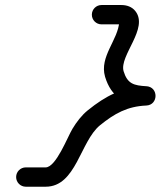

<svg xmlns="http://www.w3.org/2000/svg" viewBox="-20 -598 623 745"><path d="M373.9 -503.5C373.9 -503.5 373.9 -503.5 373.9 -503.5C399.5 -503.5 425.2 -503.5 450.9 -503.5C456.7 -503.5 446.8 -506.8 444 -512.2C443.7 -512.8 443.1 -516.8 442.9 -514.7C438.9 -443.1 364.8 -378.9 387.6 -300.5C387.6 -300.5 387.7 -300.4 387.7 -300.3C387.7 -300.2 387.7 -300.1 387.7 -300.1C412.1 -219.8 463.8 -193.2 543.8 -188.6C567.5 -187.2 579.5 -206.4 579.7 -225.7C579.8 -245 568.1 -264.5 544.4 -263.5C454.7 -259.7 389.8 -226 320.8 -170.1C320.8 -170.1 320.7 -170.1 320.7 -170.1C320.7 -170.1 320.6 -170 320.6 -170C296.5 -150.3 277.5 -125.2 261.4 -98.7C242.1 -67 197.4 51.5 157.1 51.5C131.5 51.5 105.8 51.5 80.1 51.5C59.4 51.5 42.6 68.2 42.6 89C42.6 109.7 59.4 126.5 80.1 126.5C80.1 126.5 80.1 126.5 80.1 126.5C105.8 126.5 131.5 126.5 157.1 126.5C275.8 126.5 290.7 -48.7 368.1 -112C368.1 -112 368.1 -111.9 368 -111.9C368 -111.9 368 -111.9 368 -111.9C424.4 -157.6 474.1 -185.4 547.6 -188.5C571.3 -189.5 583.3 -207.6 583.5 -225.7C583.6 -243.8 571.9 -262.1 548.2 -263.4C499.2 -266.3 474.5 -272.5 459.5 -321.9C459.5 -321.9 459.6 -321.8 459.6 -321.7C459.6 -321.6 459.6 -321.5 459.6 -321.5C442 -382.1 558.4 -487.8 505.1 -555.1C491.8 -571.9 471.6 -578.5 450.9 -578.5C425.2 -578.5 399.5 -578.5 373.9 -578.5C353.2 -578.5 336.4 -561.7 336.4 -541C336.4 -520.2 353.2 -503.5 373.9 -503.5Z"/></svg>

Font: FRB American Cursive Extrabold
Style: Bold Italic
Weight: 800
Italic angle: -25°
Version: Version 2.0;Modular Font Editor K font №1